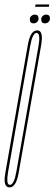

<svg xmlns="http://www.w3.org/2000/svg" viewBox="-47 -810 237 834"><path d="M-6 4Q-12 4 -16.5 1Q-32.5 -9 -24 -58Q-13.5 -120 25 -337Q63 -553 74 -615.5Q85 -678 114 -678Q120 -678 124.5 -675.5Q140.5 -665 132 -615Q121 -552 83 -337Q44.5 -120 33.8 -58Q23 4 -6 4ZM-4 -7Q14 -7 24.2 -65Q34.5 -123 72 -337Q109.5 -550 120 -608.5Q129 -660 116 -666Q114 -667 112 -667Q94 -667 83.8 -608.5Q73.5 -550 36 -337Q-1.5 -123 -11.5 -65Q-20.5 -14 -8 -8Q-6 -7 -4 -7ZM99 -708.5Q82.5 -708.5 82.5 -725.5Q82.5 -735 89.2 -740.8Q96 -746.5 104 -746.5Q120.5 -746.5 120.5 -729.5Q120.5 -720.5 114 -714.5Q107.5 -708.5 99 -708.5ZM148.5 -708.5Q132 -708.5 132 -725.5Q132 -735 138.8 -740.8Q145.5 -746.5 153.5 -746.5Q170 -746.5 170 -729.5Q170 -720.5 163.5 -714.5Q157 -708.5 148.5 -708.5ZM105.5 -780.5 107.5 -790.5H166.5L165.5 -780.5Z"/></svg>

Font: Anybody UltraCondensed Thin
Style: Italic
Weight: 100
Width: 1
Italic angle: -10°
Designer: Tyler Finck
Foundry: Etcetera Type Company
Version: Version 1.010; ttfautohint (v1.8.3) -l 8 -r 50 -G 200 -x 14 